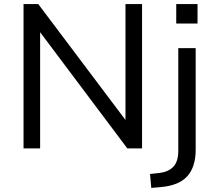

<svg xmlns="http://www.w3.org/2000/svg" viewBox="-20 -725 1053 938"><path d="M95 0V-705H167L608 -119H593V-705H674V0H602L163 -585H176V0ZM841 -610V-705H945V-610ZM719 193 713 125 758 120Q803 115 827 89.5Q851 64 851 12V-490H936V6Q936 49 925.5 81.5Q915 114 894.5 136.5Q874 159 842 172Q810 185 766 189Z"/></svg>

Font: Nunito Sans 10pt
Style: Regular
Weight: 400
Designer: Vernon Adams
Foundry: Vernon Adams
Version: Version 3.101;gftools[0.9.27]